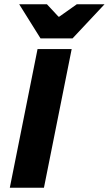

<svg xmlns="http://www.w3.org/2000/svg" viewBox="-20 -880 510 900"><path d="M26 0 156 -650H316L186 0ZM170 -700 70 -860H200L254 -802H258L340 -860H470L320 -700Z"/></svg>

Font: Source Sans 3 ExtraLight Black
Style: Italic
Weight: 900
Italic angle: -11°
Version: Version 3.052;hotconv 1.1.0;makeotfexe 2.6.0